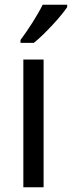

<svg xmlns="http://www.w3.org/2000/svg" viewBox="-20 -786 302 806"><path d="M262 -756V-766H159C137 -721 98 -661 66 -618V-606H122C167 -642 237 -718 262 -756ZM163 0V-536H78V0Z"/></svg>

Font: Noto Sans Gujarati UI SemiCondensed
Style: Regular
Weight: 400
Width: 4
Designer: Jelle Bosma - Monotype Design Team, Universal Thirst
Foundry: Monotype Imaging Inc.
Version: Version 2.106